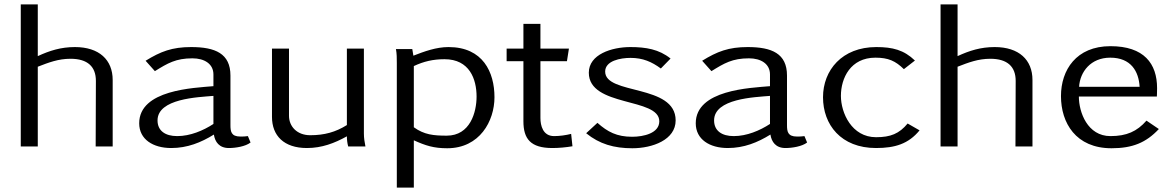

<svg xmlns="http://www.w3.org/2000/svg" viewBox="-20 -663 5304 869"><path d="M74 0H151V-361C200 -380 244 -397 299 -397C377 -397 414 -361 414 -297L413 0H438H490V-301C490 -392 429 -450 319 -450C256 -450 205 -434 151 -409V-643H74Z M610 -105C610 -32 673 7 755 7C828 7 890 -18 948 -54C953 -21 972 7 1016 7C1046 7 1091 0 1114 -18L1102 -47C1091 -45 1079 -45 1068 -45C1026 -45 1023 -68 1023 -97V-321C1023 -421 954 -450 845 -450C759 -450 707 -430 639 -388L681 -341C739 -377 776 -399 851 -399C905 -399 946 -374 946 -326V-273C857 -265 610 -257 610 -105ZM693 -118C693 -217 876 -223 946 -229V-102C900 -72 841 -47 782 -47C728 -47 693 -71 693 -118Z M1211 -134C1211 -49 1265 7 1369 7C1437 7 1494 -15 1550 -46C1550 -31 1552 -14 1556 0H1634C1630 -19 1627 -39 1627 -58V-443H1550V-97C1499 -65 1448 -51 1384 -51C1324 -51 1288 -91 1288 -139V-443H1211Z M1772 -441C1776 -421 1776 -399 1776 -378V186H1853V-28C1906 -4 1943 8 2004 8C2151 8 2218 -115 2218 -223C2218 -336 2166 -450 2010 -450C1954 -450 1900 -430 1851 -411L1846 -441ZM1853 -87V-364C1898 -385 1940 -395 1992 -395C2105 -395 2137 -305 2137 -226C2137 -155 2108 -49 2002 -49C1943 -49 1900 -53 1853 -87Z M2273 -386H2349V-114C2349 -35 2381 7 2480 7C2509 7 2542 4 2571 -1L2565 -57C2541 -51 2513 -47 2488 -47C2437 -47 2426 -95 2426 -129V-386H2546L2555 -443H2426V-555H2349V-443H2273Z M2633 -60C2693 -11 2759 8 2842 8C2933 8 3038 -30 3038 -118C3038 -284 2719 -232 2719 -339C2719 -388 2788 -401 2834 -401C2890 -401 2930 -383 2971 -353L3015 -398C2963 -440 2903 -450 2833 -450C2749 -450 2645 -417 2645 -334C2645 -177 2964 -223 2964 -114C2964 -60 2893 -44 2841 -44C2772 -44 2730 -66 2684 -107Z M3129 -105C3129 -32 3192 7 3274 7C3347 7 3409 -18 3467 -54C3472 -21 3491 7 3535 7C3565 7 3610 0 3633 -18L3621 -47C3610 -45 3598 -45 3587 -45C3545 -45 3542 -68 3542 -97V-321C3542 -421 3473 -450 3364 -450C3278 -450 3226 -430 3158 -388L3200 -341C3258 -377 3295 -399 3370 -399C3424 -399 3465 -374 3465 -326V-273C3376 -265 3129 -257 3129 -105ZM3212 -118C3212 -217 3395 -223 3465 -229V-102C3419 -72 3360 -47 3301 -47C3247 -47 3212 -71 3212 -118Z M3705 -223C3705 -99 3786 7 3945 7C4031 7 4092 -12 4142 -73L4088 -104C4050 -58 4011 -42 3945 -42C3835 -42 3786 -152 3786 -229C3786 -310 3830 -402 3942 -402C4001 -402 4033 -387 4071 -350L4121 -389C4071 -437 4020 -450 3946 -450C3791 -450 3705 -345 3705 -223Z M4237 0H4314V-361C4363 -380 4407 -397 4462 -397C4540 -397 4577 -361 4577 -297L4576 0H4601H4653V-301C4653 -392 4592 -450 4482 -450C4419 -450 4368 -434 4314 -409V-643H4237Z M4782 -228C4782 -107 4849 8 5011 8C5105 8 5167 -17 5225 -79L5169 -117C5126 -68 5079 -47 5006 -47C4902 -47 4863 -155 4863 -226H5216C5216 -226 5217 -243 5217 -264C5217 -375 5158 -454 5006 -454C4851 -454 4782 -346 4782 -228ZM4864 -270C4868 -338 4917 -402 5005 -402C5099 -402 5134 -340 5138 -270Z"/></svg>

Font: KpMath
Style: Sans
Weight: 400
Version: Version 0.64